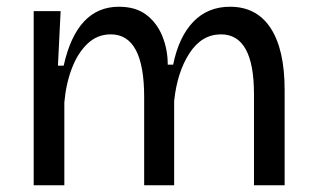

<svg xmlns="http://www.w3.org/2000/svg" viewBox="-20 -550 937 570"><path d="M80 0V-517H160L152 -355H169Q208 -530 333 -530Q383 -530 414.5 -506Q446 -482 462 -442.5Q478 -403 478 -358H494Q511 -441 554 -485.5Q597 -530 663 -530Q742 -530 783.5 -466.5Q825 -403 825 -283V0H734V-271Q734 -448 636 -448Q579 -448 542.5 -392Q506 -336 497 -250V0H408V-262Q408 -448 309 -448Q269 -448 240 -420.5Q211 -393 193.5 -347.5Q176 -302 171 -246V0Z"/></svg>

Font: Bricolage Grotesque 12pt
Style: Regular
Weight: 400
Designer: Mathieu Triay
Foundry: Atelier Triay
Version: Version 1.001; ttfautohint (v1.8.4.7-5d5b);gftools[0.9.33.de